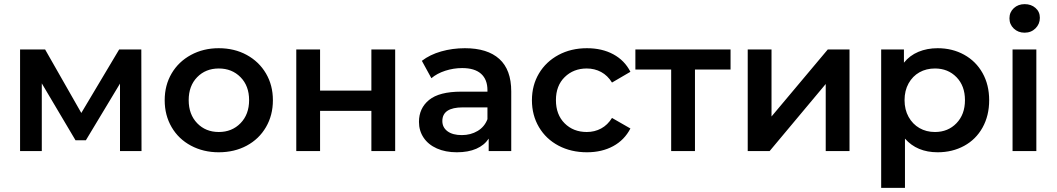

<svg xmlns="http://www.w3.org/2000/svg" viewBox="-20 -730 5107 928"><path d="M560 0V-326L395 -52H345L182 -327V0H77V-491H198L373 -184L556 -491H663L664 0Z M1037 -497Q1113 -497 1172.5 -464.5Q1232 -432 1265.5 -375Q1299 -318 1299 -245.5Q1299 -173 1265.5 -115.5Q1232 -58 1172.5 -26Q1113 6 1037 6Q963 6 903 -26Q843 -58 809.5 -115.5Q776 -173 776 -245.5Q776 -318 809.5 -375Q843 -432 903 -464.5Q963 -497 1037 -497ZM1037.5 -92Q1101 -92 1142.5 -134.5Q1184 -177 1184 -246Q1184 -315 1142.5 -357Q1101 -399 1037.5 -399Q974 -399 933 -357Q892 -315 892 -246Q892 -177 933 -134.5Q974 -92 1037.5 -92Z M1412 -491H1527V-292H1775V-491H1890V0H1775V-194H1527V0H1412Z M2451 -288V0H2342V-60Q2321 -28 2282 -11Q2243 6 2188 6Q2133 6 2091.5 -12.5Q2050 -31 2027.5 -64.5Q2005 -98 2005 -141Q2005 -207 2054 -247Q2103 -287 2209 -287H2336V-294Q2336 -346 2305 -373.5Q2274 -401 2214 -401Q2172 -401 2132 -388Q2092 -375 2065 -352L2019 -436Q2058 -466 2112.5 -481.5Q2167 -497 2227 -497Q2336 -497 2393.5 -445Q2451 -393 2451 -288ZM2336 -154V-211H2217Q2118 -211 2118 -145Q2118 -114 2143 -95.5Q2168 -77 2212 -77Q2255 -77 2288.5 -97Q2322 -117 2336 -154Z M2817 -497Q2890 -497 2944.5 -467.5Q2999 -438 3027 -383L2938 -331Q2917 -365 2885.5 -382Q2854 -399 2816 -399Q2752 -399 2709.5 -357.5Q2667 -316 2667 -246Q2667 -176 2709 -134Q2751 -92 2816 -92Q2854 -92 2885.5 -109Q2917 -126 2938 -160L3027 -109Q2998 -53 2943.5 -23.5Q2889 6 2817 6Q2740 6 2679.5 -26Q2619 -58 2585 -115.5Q2551 -173 2551 -245.5Q2551 -318 2585 -375Q2619 -432 2679.5 -464.5Q2740 -497 2817 -497Z M3511 -394H3339V0H3224V-394H3051V-491H3511Z M3594 -491H3709V-167L3981 -491H4086V0H3971V-324L3700 0H3594Z M4512 6Q4412 6 4354 -60V178H4239V-491H4349V-427Q4377 -462 4419 -479.5Q4461 -497 4512 -497Q4583 -497 4640 -465.5Q4697 -434 4729 -377Q4761 -320 4761 -245.5Q4761 -171 4729 -113.5Q4697 -56 4640 -25Q4583 6 4512 6ZM4499 -399Q4457 -399 4424 -380.5Q4391 -362 4371.5 -327Q4352 -292 4352 -246Q4352 -200 4371.5 -165Q4391 -130 4424 -111Q4457 -92 4499 -92Q4562 -92 4603 -134.5Q4644 -177 4644 -246Q4644 -315 4603 -357Q4562 -399 4499 -399Z M4874 -491H4989V0H4874ZM5006 -644Q5006 -614 4985 -593Q4964 -572 4932 -572Q4901 -572 4880 -592Q4859 -612 4859 -641.5Q4859 -671 4880 -690.5Q4901 -710 4932.5 -710Q4964 -710 4985 -691.5Q5006 -673 5006 -644Z"/></svg>

Font: Montserrat Ace
Style: Bold
Weight: 600
Designer: Julieta Ulanovsky
Foundry: Julieta Ulanovsky
Version: Version 1